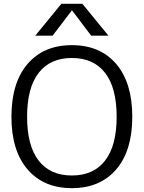

<svg xmlns="http://www.w3.org/2000/svg" viewBox="-20 -977 754 1007"><path d="M124.5 -88.4Q40 -186.5 40 -364.7Q40 -543 124.5 -641.6Q209 -740.2 356.9 -740.2Q504.9 -740.2 589.4 -641.6Q673.8 -543 673.8 -364.7Q673.8 -186.5 589.4 -88.4Q504.9 9.8 356.9 9.8Q209 9.8 124.5 -88.4ZM356.4 -921.9 255.9 -790H165L301.8 -957H412.1L548.8 -790H458L358.4 -921.9ZM182.6 -134.8Q243.2 -56.6 356.9 -56.6Q470.7 -56.6 531.2 -134.8Q591.8 -212.9 591.8 -364.7Q591.8 -516.6 531.2 -594.7Q470.7 -672.9 356.9 -672.9Q243.2 -672.9 182.6 -594.7Q122.1 -516.6 122.1 -364.7Q122.1 -212.9 182.6 -134.8Z"/></svg>

Font: Mgen+ 1c regular
Style: Regular
Weight: 400
Designer: [Source Han Sans]
Ryoko NISHIZUKA  (kana & ideographs); Paul D. Hunt (Latin, Greek & Cyrillic); Wenlong ZHANG  (bopomofo
Version: Version 1.059.20150602